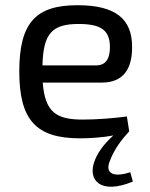

<svg xmlns="http://www.w3.org/2000/svg" viewBox="-20 -519 577 737"><path d="M480 142C417 163 381 148 402 98C419 53 446 18 476 -15L467 -72C417 -65 350 -60 298 -60C198 -60 153 -86 144 -202H371C452 -202 488 -253 487 -340C487 -445 425 -499 278 -499C121 -499 54 -436 54 -245C54 -58 119 12 287 12C323 12 373 9 415 1C373 39 352 73 342 102C317 171 364 230 490 178ZM143 -268C146 -391 180 -427 282 -427C369 -427 401 -402 402 -340C402 -304 393 -268 349 -268Z"/></svg>

Font: SnT
Style: Regular
Weight: 400
Designer: Natanael Gama
Version: Version 1.001;PS 001.001;hotconv 1.0.70;makeotf.lib2.5.58329